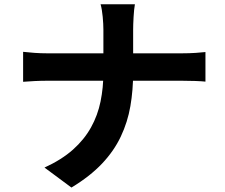

<svg xmlns="http://www.w3.org/2000/svg" viewBox="-20 -811 1040 888"><path d="M458.2 -674.2Q458.2 -699.1 455 -733.5Q451.8 -767.9 445.2 -791.3H603.9Q599.8 -767.9 597.8 -732.4Q595.8 -696.8 595.8 -673.4Q595.8 -645.2 595.8 -612.2Q595.8 -579.2 595.8 -544.3Q595.8 -509.4 595.8 -476Q595.8 -394.3 583.1 -320.4Q570.4 -246.5 538.7 -179.5Q507.1 -112.6 451.6 -54Q396.2 4.6 310.4 56.4L185.8 -36Q265.2 -72.4 317.6 -119.1Q369.9 -165.8 401 -221.9Q432.1 -277.9 445.1 -341.9Q458.2 -405.8 458.2 -476Q458.2 -509.2 458.2 -544.5Q458.2 -579.7 458.2 -613.3Q458.2 -646.8 458.2 -674.2ZM86.9 -571.3Q109.8 -568.7 139.1 -566.5Q168.4 -564.4 198.4 -564.4Q210.5 -564.4 247.1 -564.4Q283.6 -564.4 335.8 -564.4Q387.9 -564.4 447.9 -564.4Q507.9 -564.4 568.2 -564.4Q628.6 -564.4 680.9 -564.4Q733.2 -564.4 770.3 -564.4Q807.5 -564.4 820.9 -564.4Q855.6 -564.4 885.1 -566.4Q914.6 -568.5 930.2 -570.3V-433.5Q914.6 -435.3 882.4 -436.5Q850.2 -437.6 819.9 -437.6Q806.5 -437.6 769.7 -437.6Q733 -437.6 680.7 -437.6Q628.4 -437.6 568.5 -437.6Q508.6 -437.6 448.7 -437.6Q388.7 -437.6 337 -437.6Q285.4 -437.6 249.2 -437.6Q213.1 -437.6 201.7 -437.6Q169.1 -437.6 139.8 -436.1Q110.5 -434.5 86.9 -432.7Z"/></svg>

Font: Shanggu Sans SC VF
Style: Regular
Weight: 250
Designer: GuiWonder
Version: Version 1.021